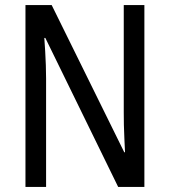

<svg xmlns="http://www.w3.org/2000/svg" viewBox="-20 -734 666 754"><path d="M547 0H444L158 -585H154Q156 -559 157.5 -532Q159 -505 160 -478.5Q161 -452 161 -426V0H80V-714H183L468 -136H471Q470 -161 468.5 -188.5Q467 -216 466.5 -243.5Q466 -271 466 -293V-714H547Z"/></svg>

Font: Noto Sans Thai Condensed
Style: Regular
Weight: 400
Width: 3
Designer: Monotype Design Team
Foundry: Monotype Imaging Inc.
Version: Version 2.002